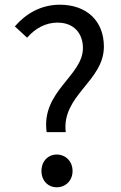

<svg xmlns="http://www.w3.org/2000/svg" viewBox="-20 -782 514 815"><path d="M178 -221H259C241 -378 421 -437 421 -584C421 -694 347 -762 234 -762C153 -762 89 -723 43 -670L95 -622C130 -662 174 -686 224 -686C296 -686 332 -638 332 -578C332 -459 154 -395 178 -221ZM221 13C258 13 288 -15 288 -56C288 -98 258 -126 221 -126C184 -126 156 -98 156 -56C156 -15 184 13 221 13Z"/></svg>

Font: ChiuKong Gothic CL
Style: Regular
Weight: 400
Designer: Ryoko NISHIZUKA 西塚涼子 (kana, bopomofo & ideographs); Paul D. Hunt (Latin, Greek & Cyrillic); Sandoll Communications 산돌커뮤니
Foundry: Adobe
Version: Version 1.300